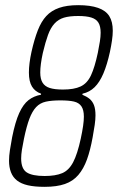

<svg xmlns="http://www.w3.org/2000/svg" viewBox="-20 -716 457 744"><path d="M153 8Q114 8 88 2Q62 -4 46 -16.5Q30 -29 22.5 -48.5Q15 -68 15 -93Q15 -112 18.5 -134.5Q22 -157 27 -184Q39 -244 54.5 -278Q70 -312 90.5 -328Q111 -344 139 -349V-353Q116 -361 104 -380.5Q92 -400 92 -435Q92 -452 94.5 -472Q97 -492 102 -515Q113 -564 126.5 -598.5Q140 -633 159.5 -654Q179 -675 209 -685.5Q239 -696 283 -696Q330 -696 360 -685.5Q390 -675 403.5 -653.5Q417 -632 417 -597Q417 -580 414 -559.5Q411 -539 406 -515Q395 -465 380.5 -431Q366 -397 346.5 -378Q327 -359 300 -353L299 -349Q316 -342 327 -333Q338 -324 344 -309Q350 -294 350 -269Q350 -253 347 -232Q344 -211 339 -184Q330 -134 317 -98Q304 -62 283.5 -38Q263 -14 231.5 -3Q200 8 153 8ZM153 -34Q195 -34 221 -45Q247 -56 263.5 -87.5Q280 -119 293 -179Q299 -207 302 -228Q305 -249 305 -264Q305 -290 295.5 -304Q286 -318 266.5 -322.5Q247 -327 214 -327Q180 -327 157.5 -322Q135 -317 120 -301Q105 -285 94 -256Q83 -227 73 -179Q68 -155 65 -136Q62 -117 62 -102Q62 -62 83.5 -48Q105 -34 153 -34ZM224 -369Q267 -369 292.5 -381Q318 -393 332.5 -424Q347 -455 359 -511Q364 -536 367 -555Q370 -574 370 -589Q370 -614 361.5 -628Q353 -642 334 -648Q315 -654 283 -654Q249 -654 227.5 -647.5Q206 -641 191 -624.5Q176 -608 166 -580.5Q156 -553 146 -511Q141 -488 138.5 -469Q136 -450 136 -435Q136 -410 145 -395.5Q154 -381 173 -375Q192 -369 224 -369Z"/></svg>

Font: Saira Condensed ExtraLight
Style: Italic
Weight: 250
Width: 3
Italic angle: -12°
Designer: Hector Gatti with collaboration of the Omnibus-Type team
Foundry: Omnibus-Type
Version: Version 1.101